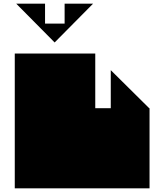

<svg xmlns="http://www.w3.org/2000/svg" viewBox="-20 -1020 874 1040"><path d="M60 0V-730H496V-434H580V-640L788 -434H790V0H60ZM68 -1000H224V-892H330V-1000H484L276 -790Z"/></svg>

Font: El Pececito
Style: Regular
Weight: 400
Designer: deFharo
Foundry: deFharo
Version: El Pececito Version 1.000